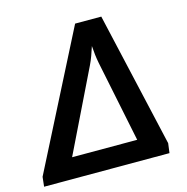

<svg xmlns="http://www.w3.org/2000/svg" viewBox="-119 -788 865 886"><g transform="rotate(-15 314.0 -345.0)"><path d="M442 -690H317L-11 -46L-16 0H583L589 -46ZM365 -570C367 -539 370 -514 375 -488L455 -98H144L333 -486C346 -512 355 -540 365 -570Z"/></g></svg>

Font: Exo 2 Semi Bold
Style: Italic
Weight: 600
Italic angle: -8°
Designer: Natanael Gama
Version: Version 1.001;PS 001.001;hotconv 1.0.88;makeotf.lib2.5.64775